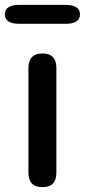

<svg xmlns="http://www.w3.org/2000/svg" viewBox="-30 -770 349 790"><path d="M145 0Q87 0 87 -60V-490Q87 -550 145 -550Q202 -550 202 -490V-60Q202 0 145 0ZM50 -672Q-10 -672 -10 -711Q-10 -750 50 -750H239Q299 -750 299 -711Q299 -672 239 -672Z"/></svg>

Font: Resource Han Rounded CN Medium
Style: Regular
Weight: 500
Designer: Cyano Hao (round all glyphs); Ryoko NISHIZUKA 西塚涼子 (kana, bopomofo & ideographs); Paul D. Hunt (Latin, Greek & Cyrillic)
Foundry: Cyano Hao
Version: 0.990